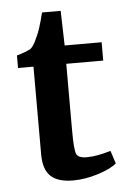

<svg xmlns="http://www.w3.org/2000/svg" viewBox="-44 -554 390 595"><g transform="rotate(-5 151.0 -256.5)"><path d="M68 -82V-355H20V-394Q42 -400 63 -410Q74 -419 84 -443Q96 -466 109 -520H167L170 -412H285V-355H170V-147Q170 -88 176 -74.5Q182 -61 208 -61Q240 -61 282 -74H283L296 -34Q277 -18 237 -5.5Q197 7 160 7Q113 7 90.5 -14Q68 -35 68 -82Z"/></g></svg>

Font: Aikya SemiBold
Style: Regular
Weight: 600
Designer: Neelakash Kshetrimayum (Latin subset based on Merriweather by Eben Sorkin)
Foundry: Brand New Type
Version: Version 1.00 b005